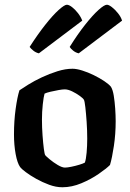

<svg xmlns="http://www.w3.org/2000/svg" viewBox="-20 -790 547 810"><path d="M243 0Q216 0 187.5 -10.5Q159 -21 133 -35.5Q107 -50 88.5 -64Q70 -78 65 -85Q53 -102 46 -140Q39 -178 39 -223Q39 -280 46 -330.5Q53 -381 62 -409Q75 -418 100 -433.5Q125 -449 157 -464Q189 -479 222.5 -489.5Q256 -500 286 -500Q303 -500 327 -492.5Q351 -485 375.5 -473Q400 -461 419.5 -448Q439 -435 448 -424Q456 -411 460 -386Q464 -361 466 -332Q468 -303 468 -279Q468 -225 460.5 -174.5Q453 -124 444 -94Q429 -79 396.5 -56.5Q364 -34 323.5 -17Q283 0 243 0ZM254 -83Q264 -83 281 -86.5Q298 -90 314.5 -95Q331 -100 338 -104Q343 -118 345.5 -146.5Q348 -175 348 -205Q348 -240 345.5 -276Q343 -312 340 -338Q337 -364 334 -369Q331 -375 316.5 -385.5Q302 -396 284.5 -404.5Q267 -413 253 -413Q244 -413 227 -410Q210 -407 193 -403Q176 -399 168 -395Q164 -382 160.5 -350Q157 -318 157 -286Q157 -252 159.5 -218.5Q162 -185 165 -162Q168 -139 171 -135Q174 -131 189.5 -118Q205 -105 223.5 -94Q242 -83 254 -83ZM312 -565Q299 -568 288.5 -576.5Q278 -585 274 -592Q307 -645 339 -685.5Q371 -726 395.5 -748Q420 -770 431 -770Q439 -770 452 -760Q465 -750 477.5 -734.5Q490 -719 495 -703ZM144 -565Q131 -568 120.5 -576.5Q110 -585 105 -592Q139 -645 171 -685.5Q203 -726 227.5 -748Q252 -770 262 -770Q271 -770 284 -760Q297 -750 309 -734.5Q321 -719 327 -703Z"/></svg>

Font: Texturina 72pt
Style: Bold
Weight: 700
Designer: Guillermo Torres Carreño
Foundry: Omnibus-Type
Version: Version 1.002; ttfautohint (v1.8.3)